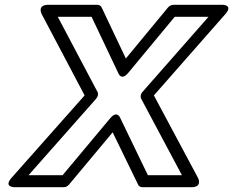

<svg xmlns="http://www.w3.org/2000/svg" viewBox="-20 -756 973 801"><path d="M515 -452 709 -686H850L574 -372C566 -363 565 -351 569 -344L739 -25H597L482 -263C482 -263 470 -298 440 -263L241 -25H99L381 -344C389 -353 391 -365 387 -372L221 -686H362L473 -452C473 -452 485 -416 515 -452ZM505 -512 404 -725C401 -732 394 -736 385 -736H182C133 -736 154 -697 154 -697L333 -358L28 -14C-7 26 42 25 42 25H246C254 25 262 21 268 14L450 -204L556 14C559 21 566 25 574 25H778C827 25 806 -14 806 -14L622 -358L920 -697C955 -737 907 -736 907 -736H704C696 -736 687 -732 681 -725Z"/></svg>

Font: Asimov
Style: XWidOuIt
Weight: 500
Designer: Google
Version: Version 2.000980; 2014